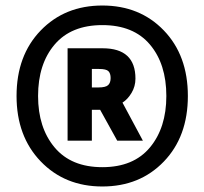

<svg xmlns="http://www.w3.org/2000/svg" viewBox="-20 -713 741 696"><path d="M40 -365Q40 -512 127.5 -602.5Q215 -693 351 -693Q487 -693 574 -602.5Q661 -512 661 -365Q661 -218 574 -127.5Q487 -37 351 -37Q215 -37 127.5 -128Q40 -219 40 -365ZM118 -365Q118 -250 178 -178.5Q238 -107 351 -107Q464 -107 523.5 -178.5Q583 -250 583 -365Q583 -481 523.5 -551.5Q464 -622 351 -622Q238 -622 178 -551.5Q118 -481 118 -365ZM498 -203H405L343 -315H313V-203H225V-538H352Q471 -538 471 -428Q471 -400 457 -376.5Q443 -353 424 -341ZM339 -463H313V-396H337Q363 -396 372 -404.5Q381 -413 381 -430Q381 -447 373 -455Q365 -463 339 -463Z"/></svg>

Font: Cabin
Style: Bold
Weight: 700
Designer: Pablo Impallari
Foundry: Pablo Impallari. www.impallari.com Igino Marini. www.ikern.com
Version: Version 1.005